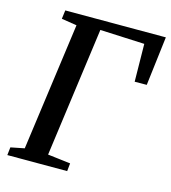

<svg xmlns="http://www.w3.org/2000/svg" viewBox="-110 -832 821 922"><g transform="rotate(15 300.0 -371.5)"><path d="M11.5 0 16 -39.5 84 -53 171 -688 95 -700 100.5 -743H600.5L571 -499L511 -498.5L508.5 -686L287.5 -696L200 -53L313 -39.5L309 0Z"/></g></svg>

Font: Merriweather 28pt Medium
Style: Italic
Weight: 500
Italic angle: -7.8°
Version: Version 2.101